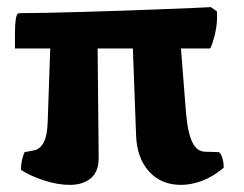

<svg xmlns="http://www.w3.org/2000/svg" viewBox="-20 -519 686 539"><path d="M176 0Q142 0 103.5 -12.5Q65 -25 39 -42Q39 -59 42.5 -72.5Q46 -86 49 -92L76 -97Q92 -100 102.5 -119Q113 -138 114 -180L121 -383H22Q22 -405 22 -428Q22 -451 24.5 -466.5Q27 -482 34 -482Q62 -482 108.5 -483Q155 -484 210.5 -485.5Q266 -487 323 -489Q380 -491 431 -493Q482 -495 519.5 -496.5Q557 -498 572 -499L589 -487Q591 -454 583.5 -423.5Q576 -393 570 -383H488L502 -204Q507 -146 520 -119.5Q533 -93 557 -93Q566 -93 575.5 -92.5Q585 -92 594 -92Q599 -90 603.5 -77.5Q608 -65 608 -48Q578 -23 547.5 -11.5Q517 0 488 0Q432 0 398 -38Q364 -76 362 -140L353 -383H254L257 -79Q258 -39 236 -19.5Q214 0 176 0Z"/></svg>

Font: Texturina Black
Style: Regular
Weight: 900
Designer: Guillermo Torres Carreño
Foundry: Omnibus-Type
Version: Version 1.002; ttfautohint (v1.8.3)